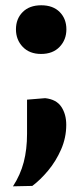

<svg xmlns="http://www.w3.org/2000/svg" viewBox="-20 -532 304 710"><path d="M132 -332.5Q89 -332.5 64 -358.8Q39 -385 39 -423.5Q39 -462.5 64 -487.5Q89 -512.5 132.5 -512.5Q176 -512.5 200.8 -487.5Q225.5 -462.5 225.5 -423.5Q225.5 -385 200.5 -358.8Q175.5 -332.5 132 -332.5ZM28 157Q55.5 114.5 67.8 67.5Q80 20.5 80 -37V-163.5L147 -169Q188.5 -164.5 206.8 -137Q225 -109.5 225 -70.5Q225 -23 206 20.5Q187 64 158 98.8Q129 133.5 99.5 155.5Z"/></svg>

Font: Commissioner
Style: Bold
Weight: 700
Designer: Kostas Bartsokas
Foundry: Kostas Bartsokas
Version: Version 1.000; ttfautohint (v1.8.3)